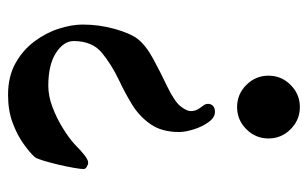

<svg xmlns="http://www.w3.org/2000/svg" viewBox="-164 -583 765 477"><g transform="rotate(90 218.5 -344.5)"><path d="M168 -629Q168 -661 191 -684Q214 -707 246 -707Q278 -707 301 -684Q324 -661 324 -629Q324 -597 301 -574Q278 -551 246 -551Q214 -551 191 -574Q168 -597 168 -629ZM41 -167Q41 -209 52 -247.5Q63 -286 76 -303Q92 -324 126 -342.5Q160 -361 194 -377Q233 -396 244.5 -411Q256 -426 256 -436Q256 -449 248 -459Q245 -463 241.5 -468Q238 -473 238 -479Q238 -486 243 -491Q248 -496 258 -496Q272 -496 283.5 -480Q295 -464 301.5 -443Q308 -422 308 -407Q308 -364 288.5 -336Q269 -308 239.5 -290Q210 -272 180 -258Q140 -239 111 -215Q82 -191 82 -145Q82 -120 111.5 -101Q141 -82 193 -82Q219 -82 246.5 -92.5Q274 -103 299 -118.5Q324 -134 339 -148Q353 -162 365 -171.5Q377 -181 384 -181Q389 -181 394.5 -177.5Q400 -174 400 -170Q400 -163 397 -145.5Q394 -128 389 -107Q384 -86 379 -69.5Q374 -53 370 -48Q358 -35 336 -19.5Q314 -4 284 7Q254 18 216 18Q170 18 137 -0.5Q104 -19 82.5 -48Q61 -77 51 -109Q41 -141 41 -167Z"/></g></svg>

Font: Monomakh
Style: Regular
Weight: 400
Version: Version 1.200; ttfautohint (v1.8.4.7-5d5b)